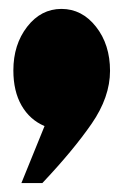

<svg xmlns="http://www.w3.org/2000/svg" viewBox="-20 -281 277 431"><path d="M227 -122Q227 -63 185.5 -3Q144 57 75 130H28L80 2Q47 -12 28.5 -44Q10 -76 10 -123Q10 -181 41 -221Q72 -261 118 -261Q164 -261 195.5 -221Q227 -181 227 -122Z"/></svg>

Font: FFF_tuoi-tre Black
Style: Regular
Weight: 900
Designer: bBox Type GmbH
Foundry: bBox Type GmbH
Version: Version 1.001